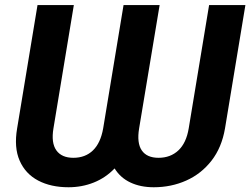

<svg xmlns="http://www.w3.org/2000/svg" viewBox="-20 -748 1013 777"><path d="M49.3 -228.5 131.8 -727.5H278.8L196.3 -228.5Q186.5 -169.9 208 -139.6Q229.5 -109.4 276.9 -109.4Q325.2 -109.4 356.2 -139.4Q387.2 -169.4 397.5 -228.5L480 -727.5H626L543 -228.5Q533.2 -169.4 553.7 -139.4Q574.2 -109.4 621.6 -109.4Q669.9 -109.4 701.9 -139.4Q733.9 -169.4 743.7 -228.5L826.2 -727.5H973.1L890.6 -228.5Q877.4 -150.9 835.9 -97.7Q794.4 -44.4 733.6 -17.3Q672.9 9.8 602.1 9.8Q548.8 9.8 508.1 -9.3Q467.3 -28.3 443.8 -66.4Q407.2 -28.3 359.4 -9.3Q311.5 9.8 257.3 9.8Q186 9.8 134.5 -17.3Q83 -44.4 59.6 -97.7Q36.1 -150.9 49.3 -228.5Z"/></svg>

Font: Inter Display
Style: Bold Italic
Weight: 700
Italic angle: -9.39999°
Designer: Rasmus Andersson
Foundry: rsms
Version: Version 4.000;git-a52131595